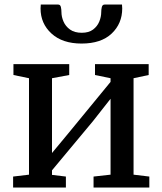

<svg xmlns="http://www.w3.org/2000/svg" viewBox="-20 -844 731 864"><path d="M39 0V-49.5L110.5 -58V-492L40.5 -506.5V-555.5H291.5V-506.5L214 -492V-155.5L287 -243.5L477.5 -475.5V-492L407.5 -506.5V-555.5H649V-506.5L581 -492V-58L652 -49.5V0H401V-49.5L477.5 -58V-399.5L398.5 -299L214 -77.5V-57L276.5 -49.5V0ZM241.5 -823.5Q251.5 -823.5 254 -812.2Q256.5 -801 256.5 -789Q256.5 -768.5 265.8 -747Q275 -725.5 295.2 -711Q315.5 -696.5 348 -696.5Q379.5 -696.5 398.8 -711Q418 -725.5 426.8 -747Q435.5 -768.5 435.5 -789Q435.5 -801 438.2 -812.2Q441 -823.5 451 -823.5H529Q529 -819.5 529.5 -814.5Q530 -809.5 530 -806Q530 -738 482.5 -693Q435 -648 347 -648Q261 -648 211.8 -693Q162.5 -738 162.5 -806Q162.5 -810 163 -814.5Q163.5 -819 163.5 -823.5Z"/></svg>

Font: Merriweather
Style: Regular
Weight: 400
Designer: Eben Sorkin
Foundry: Eben Sorkin
Version: Version 2.100; ttfautohint (v1.7.19-72a1) -l 8 -r 50 -G 200 